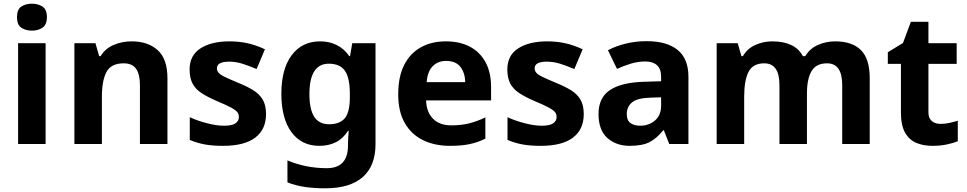

<svg xmlns="http://www.w3.org/2000/svg" viewBox="-20 -780 5240 1040"><path d="M227 -546V0H78V-546ZM153 -760Q186 -760 210 -744.5Q234 -729 234 -687Q234 -646 210 -630Q186 -614 153 -614Q119 -614 95.5 -630Q72 -646 72 -687Q72 -729 95.5 -744.5Q119 -760 153 -760Z M693 -556Q781 -556 834 -508.5Q887 -461 887 -356V0H738V-319Q738 -378 717 -407.5Q696 -437 650 -437Q582 -437 557 -390.5Q532 -344 532 -257V0H383V-546H497L517 -476H525Q551 -518 596.5 -537Q642 -556 693 -556Z M1421 -162Q1421 -79 1362.5 -34.5Q1304 10 1188 10Q1131 10 1090 2.5Q1049 -5 1008 -22V-145Q1052 -125 1103 -112Q1154 -99 1193 -99Q1237 -99 1255.5 -112Q1274 -125 1274 -146Q1274 -160 1266.5 -171Q1259 -182 1234 -196Q1209 -210 1156 -232Q1105 -254 1072 -275.5Q1039 -297 1023 -327.5Q1007 -358 1007 -404Q1007 -480 1066 -518Q1125 -556 1223 -556Q1274 -556 1320 -546Q1366 -536 1415 -513L1370 -406Q1330 -423 1294 -434.5Q1258 -446 1221 -446Q1188 -446 1171.5 -437Q1155 -428 1155 -410Q1155 -397 1163.5 -386.5Q1172 -376 1196.5 -364Q1221 -352 1269 -332Q1316 -313 1350 -292.5Q1384 -272 1402.5 -241.5Q1421 -211 1421 -162Z M1714 -556Q1764 -556 1804 -536Q1844 -516 1872 -476H1876L1888 -546H2014V1Q2014 118 1945 179Q1876 240 1741 240Q1683 240 1633.5 233Q1584 226 1537 208V89Q1638 131 1750 131Q1808 131 1836.5 100Q1865 69 1865 7V-4Q1865 -21 1866.5 -39Q1868 -57 1869 -71H1865Q1837 -28 1798 -9Q1759 10 1710 10Q1613 10 1558.5 -64.5Q1504 -139 1504 -272Q1504 -406 1560 -481Q1616 -556 1714 -556ZM1761 -435Q1709 -435 1682.5 -394Q1656 -353 1656 -270Q1656 -188 1682 -147.5Q1708 -107 1763 -107Q1820 -107 1847.5 -139.5Q1875 -172 1875 -253V-271Q1875 -359 1848 -397Q1821 -435 1761 -435Z M2395 -556Q2471 -556 2525.5 -527Q2580 -498 2610 -443Q2640 -388 2640 -308V-236H2288Q2290 -173 2325.5 -137Q2361 -101 2424 -101Q2477 -101 2520 -111.5Q2563 -122 2609 -144V-29Q2569 -9 2524.5 0.5Q2480 10 2417 10Q2335 10 2272 -20.5Q2209 -51 2173 -113Q2137 -175 2137 -269Q2137 -365 2169.5 -428.5Q2202 -492 2260 -524Q2318 -556 2395 -556ZM2396 -450Q2353 -450 2324.5 -422Q2296 -394 2291 -335H2500Q2499 -385 2474 -417.5Q2449 -450 2396 -450Z M3142 -162Q3142 -79 3083.5 -34.5Q3025 10 2909 10Q2852 10 2811 2.5Q2770 -5 2729 -22V-145Q2773 -125 2824 -112Q2875 -99 2914 -99Q2958 -99 2976.5 -112Q2995 -125 2995 -146Q2995 -160 2987.5 -171Q2980 -182 2955 -196Q2930 -210 2877 -232Q2826 -254 2793 -275.5Q2760 -297 2744 -327.5Q2728 -358 2728 -404Q2728 -480 2787 -518Q2846 -556 2944 -556Q2995 -556 3041 -546Q3087 -536 3136 -513L3091 -406Q3051 -423 3015 -434.5Q2979 -446 2942 -446Q2909 -446 2892.5 -437Q2876 -428 2876 -410Q2876 -397 2884.5 -386.5Q2893 -376 2917.5 -364Q2942 -352 2990 -332Q3037 -313 3071 -292.5Q3105 -272 3123.5 -241.5Q3142 -211 3142 -162Z M3482 -557Q3592 -557 3650.5 -509.5Q3709 -462 3709 -364V0H3605L3576 -74H3572Q3537 -30 3498 -10Q3459 10 3391 10Q3318 10 3270 -32.5Q3222 -75 3222 -163Q3222 -250 3283 -291.5Q3344 -333 3466 -337L3561 -340V-364Q3561 -407 3538.5 -427Q3516 -447 3476 -447Q3436 -447 3398 -435.5Q3360 -424 3322 -407L3273 -508Q3317 -531 3370.5 -544Q3424 -557 3482 -557ZM3503 -251Q3431 -249 3403 -225Q3375 -201 3375 -162Q3375 -128 3395 -113.5Q3415 -99 3447 -99Q3495 -99 3528 -127.5Q3561 -156 3561 -208V-253Z M4503 -556Q4596 -556 4643.5 -508.5Q4691 -461 4691 -356V0H4542V-319Q4542 -437 4460 -437Q4401 -437 4376 -395Q4351 -353 4351 -274V0H4202V-319Q4202 -437 4120 -437Q4058 -437 4034.5 -390.5Q4011 -344 4011 -257V0H3862V-546H3976L3996 -476H4004Q4029 -518 4072.5 -537Q4116 -556 4163 -556Q4223 -556 4265 -536.5Q4307 -517 4329 -476H4342Q4367 -518 4411.5 -537Q4456 -556 4503 -556Z M5074 -109Q5099 -109 5122 -114Q5145 -119 5168 -126V-15Q5144 -5 5108.5 2.5Q5073 10 5031 10Q4982 10 4943.5 -6Q4905 -22 4882.5 -61.5Q4860 -101 4860 -171V-434H4789V-497L4871 -547L4914 -662H5009V-546H5162V-434H5009V-171Q5009 -140 5027 -124.5Q5045 -109 5074 -109Z"/></svg>

Font: Noto Sans Nag Mundari
Style: Bold
Weight: 700
Version: Version 1.000